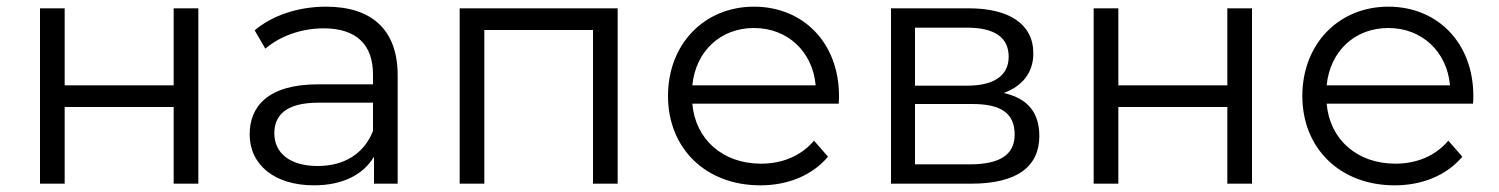

<svg xmlns="http://www.w3.org/2000/svg" viewBox="-20 -551 4496 576"><path d="M174 0V-230H501V0H575V-526H501V-295H174V-526H100V0Z M1099 -158C1072 -90 1013 -53 933 -53C851 -53 803 -91 803 -151C803 -203 835 -243 936 -243H1099ZM922 5C1008 5 1070 -27 1102 -81V0H1173V-325C1173 -462 1095 -531 958 -531C875 -531 797 -505 744 -460L776 -405C819 -442 883 -466 951 -466C1049 -466 1099 -417 1099 -328V-298H934C782 -298 729 -230 729 -148C729 -57 803 5 922 5Z M1433 -461H1759V0H1833V-526H1359V0H1433Z M2057 -295C2067 -397 2141 -467 2242 -467C2343 -467 2418 -396 2427 -295ZM2261 5C2344 5 2417 -25 2464 -81L2422 -129C2383 -83 2327 -60 2263 -60C2148 -60 2066 -133 2057 -240H2496C2497 -248 2497 -257 2497 -263C2497 -422 2390 -531 2242 -531C2093 -531 1984 -419 1984 -263C1984 -107 2096 5 2261 5Z M2897 -239C2985 -239 3024 -210 3024 -147C3024 -86 2978 -58 2890 -58H2725V-239ZM2881 -468C2962 -468 3006 -440 3006 -381C3006 -324 2962 -294 2881 -294H2725V-468ZM2894 0C3032 0 3098 -52 3098 -143C3098 -212 3064 -256 2991 -272C3046 -292 3080 -332 3080 -391C3080 -479 3007 -526 2887 -526H2653V0Z M3335 0V-230H3662V0H3736V-526H3662V-295H3335V-526H3261V0Z M3960 -295C3970 -397 4044 -467 4145 -467C4246 -467 4321 -396 4330 -295ZM4164 5C4247 5 4320 -25 4367 -81L4325 -129C4286 -83 4230 -60 4166 -60C4051 -60 3969 -133 3960 -240H4399C4400 -248 4400 -257 4400 -263C4400 -422 4293 -531 4145 -531C3996 -531 3887 -419 3887 -263C3887 -107 3999 5 4164 5Z"/></svg>

Font: Montserrat-Alt1
Style: Regular
Weight: 400
Designer: Differentunic
Foundry: Differentunic
Version: Version 7.222